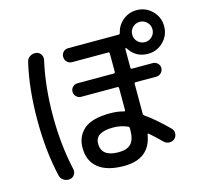

<svg xmlns="http://www.w3.org/2000/svg" viewBox="-126 -988 1251 1190"><g transform="rotate(-15 500.0 -393.5)"><path d="M804 -664Q823 -645 850 -645Q877 -645 896 -664Q915 -683 915 -710Q915 -737 896 -756Q877 -775 850 -775Q823 -775 804 -756Q785 -737 785 -710Q785 -683 804 -664ZM621 -142V-154Q621 -163 613 -166Q570 -185 521 -185Q406 -185 406 -112Q406 -28 516 -28Q571 -28 596 -55Q621 -82 621 -142ZM850 -850Q908 -850 949 -809Q990 -768 990 -710Q990 -652 949 -611Q908 -570 850 -570Q773 -570 732 -634Q724 -645 721 -637V-634V-516Q721 -507 729 -507H862Q880 -507 893 -494.5Q906 -482 906 -464Q906 -446 893 -433Q880 -420 862 -420H729Q721 -420 721 -411V-220Q721 -212 728 -207Q788 -166 870 -85Q884 -72 884 -52Q884 -32 870 -18Q856 -5 835.5 -5.5Q815 -6 801 -20Q763 -58 725 -91Q719 -95 717 -88Q693 63 526 63Q419 63 362.5 18Q306 -27 306 -112Q306 -185 357.5 -230Q409 -275 526 -275Q574 -275 612 -264Q621 -262 621 -270V-411Q621 -420 612 -420H380Q362 -420 349 -433Q336 -446 336 -464Q336 -482 349 -494.5Q362 -507 380 -507H612Q621 -507 621 -516V-634Q621 -642 612 -642H381Q362 -642 349 -655.5Q336 -669 336 -688Q336 -707 349 -719.5Q362 -732 381 -732H703Q712 -732 714 -742Q725 -789 763 -819.5Q801 -850 850 -850ZM179 55Q158 58 140 46Q122 34 118 13Q80 -150 80 -350Q80 -550 118 -713Q122 -734 140 -746Q158 -758 179 -755Q199 -753 210 -736.5Q221 -720 217 -701Q180 -537 180 -350Q180 -163 217 1Q221 20 210 36.5Q199 53 179 55Z"/></g></svg>

Font: Rounded Mplus 1c Medium
Style: Regular
Weight: 500
Version: Version 1.059.20150529